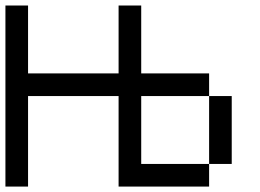

<svg xmlns="http://www.w3.org/2000/svg" viewBox="-20 -687 957 707"><path d="M0 0V-666.7H83.3V-416.7H416.7V-666.7H500V-416.7H750V-333.3H500V-83.3H750V0H416.7V-333.3H83.3V0ZM750 -83.3V-333.3H833.3V-83.3Z"/></svg>

Font: Galmuri11 Regular
Style: Regular
Weight: 400
Designer: Minseo Lee (Quiple)
Version: Version 2.356;hotconv 1.1.0;makeotfexe 2.6.0 DEVELOPMENT